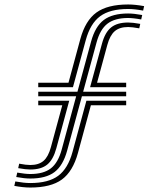

<svg xmlns="http://www.w3.org/2000/svg" viewBox="-20 -830 707 857"><path d="M43.9 -0.3 48.3 -20.1Q87.8 -13 115.2 -13Q196.3 -13 239.9 -45.4Q283.5 -77.8 303.8 -152.2L365.6 -380.3H543.2V-360.2H385.7L327.9 -147.2Q305.3 -64.6 256.2 -28.7Q207.2 7.1 115.2 7.1Q84 7.1 43.9 -0.3ZM61.2 -79.5 65.6 -99.4Q81.2 -96.4 94 -94.9Q106.9 -93.5 115.2 -93.5Q153.1 -93.5 174.4 -112.1Q195.7 -130.6 207.2 -173.2L258 -360.2H150.7V-380.3H289L231.4 -168Q217.6 -117.4 190.8 -95.4Q163.9 -73.4 115.2 -73.4Q105.6 -73.4 91.7 -74.9Q77.8 -76.5 61.2 -79.5ZM150.7 -440.7V-460.8H285.7L338.5 -655.7Q361.1 -738.6 410.6 -774.3Q460.2 -810 551.9 -810Q583.2 -810 623.3 -802.6L618.9 -782.7Q579.9 -789.9 551.9 -789.9Q471 -789.9 427 -757.5Q383 -725.2 362.7 -650.5L305.6 -440.7ZM382.1 -440.7 435.1 -635Q448.8 -685.7 476 -707.6Q503.1 -729.5 551.9 -729.5Q561.6 -729.5 575.6 -728Q589.7 -726.5 606 -723.4L601.6 -703.5Q569.2 -709.4 551.9 -709.4Q513.9 -709.4 492.3 -690.9Q470.7 -672.3 459.1 -629.7L413.2 -460.8H543.2V-440.7ZM52.5 -39.9 57 -59.6Q93.3 -53.3 115.2 -53.3Q174.7 -53.3 207.1 -78.6Q239.6 -104 255.5 -162.7L320 -400.4H150.7V-420.5H325.7L386.8 -645.3Q405 -711.9 443.4 -740.9Q481.8 -769.8 551.9 -769.8Q577.4 -769.8 614.7 -763L610.3 -743.1Q593.2 -746.4 578 -748Q562.9 -749.7 551.9 -749.7Q492.5 -749.7 459.6 -724.3Q426.8 -699 410.9 -640.3L351.1 -420.5H543.2V-400.4H345.7L279.6 -157.4Q261.4 -91 223.5 -62.1Q185.5 -33.1 115.2 -33.1Q89.6 -33.1 52.5 -39.9Z"/></svg>

Font: Big Shoulders Inline Display SC Thin
Style: Regular
Weight: 100
Designer: Patric King
Foundry: XO Type Co
Version: Version 2.002